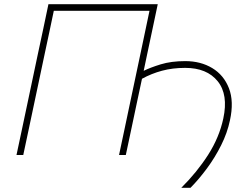

<svg xmlns="http://www.w3.org/2000/svg" viewBox="-20 -733 1168 908"><path d="M837.5 155Q912 81 964.5 -1.2Q1017 -83.5 1036 -172.5Q1060.5 -285.5 1009.5 -348.8Q958.5 -412 855.5 -412Q796.5 -412 746.2 -398.5Q696 -385 651.5 -360.5L625.5 -238.5Q611.5 -173 599.8 -116.8Q588 -60.5 575 0H543Q556 -60.5 567.8 -117Q579.5 -173.5 593.5 -239L643 -473Q655 -529.5 665.5 -579.8Q676 -630 687 -682H234.5Q223.5 -630 213 -579.8Q202.5 -529.5 190 -472L140.5 -238Q126.5 -173 114.8 -116.5Q103 -60 90 0H58Q71 -60 82.8 -116.5Q94.5 -173 108.5 -238L158 -472.5Q172.5 -539.5 184.5 -596.2Q196.5 -653 209 -713H726Q713.5 -654.5 701.5 -597Q689.5 -539.5 675 -472L659.5 -398Q690.5 -413.5 740.2 -428.8Q790 -444 856 -444Q929 -444 983.8 -411Q1038.5 -378 1062.8 -315.5Q1087 -253 1067.5 -164Q1055 -104.5 1026 -46.5Q997 11.5 959 63Q921 114.5 881 155Z"/></svg>

Font: Commissioner Thin
Style: Italic
Weight: 100
Italic angle: -12°
Designer: Kostas Bartsokas
Foundry: Kostas Bartsokas
Version: Version 1.000; ttfautohint (v1.8.3)